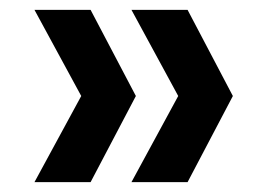

<svg xmlns="http://www.w3.org/2000/svg" viewBox="-20 -490 535 390"><path d="M164 -120H50L145 -295L50 -470H164L256 -295ZM361 -120H247L342 -295L247 -470H361L453 -295Z"/></svg>

Font: DM Sans 20pt SemiBold
Style: Regular
Weight: 600
Version: Version 4.004;gftools[0.9.30]